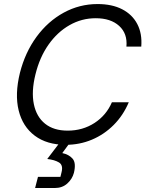

<svg xmlns="http://www.w3.org/2000/svg" viewBox="-20 -705 718 948"><path d="M305 10Q211.7 10 151.7 -35Q91.7 -80 72.1 -160Q52.5 -240 78.3 -345Q104.2 -446.7 160.4 -523.3Q216.7 -600 294.6 -642.5Q372.5 -685 461.7 -685Q533.3 -685 583.3 -659.2Q633.3 -633.3 657.9 -586.2Q682.5 -539.2 677.5 -475H604.2Q610 -539.2 568.3 -577.1Q526.7 -615 452.5 -615Q383.3 -615 323.3 -580.8Q263.3 -546.7 219.6 -484.6Q175.8 -422.5 155 -337.5Q134.2 -253.3 147.1 -190.8Q160 -128.3 202.5 -94.2Q245 -60 314.2 -60Q388.3 -60 446.7 -97.9Q505 -135.8 532.5 -200H615.8Q588.3 -135 541.2 -87.9Q494.2 -40.8 433.8 -15.4Q373.3 10 305 10ZM153.3 223.3 167.5 168.3H278.3L284.2 144.2Q292.5 110 271.2 97.1Q250 84.2 213.3 80L293.3 -25H343.3L287.5 50.8Q320 57.5 338.3 78.3Q356.7 99.2 345 148.3Q336.7 179.2 312.1 201.2Q287.5 223.3 250.8 223.3Z"/></svg>

Font: Funnel Sans Light
Style: Italic
Weight: 300
Italic angle: -14.036°
Designer: NORD ID, Kristian Moeller
Foundry: Dicotype
Version: Version 1.000